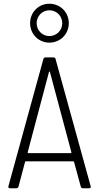

<svg xmlns="http://www.w3.org/2000/svg" viewBox="-20 -1007 530 1027"><path d="M244 -779C303 -779 348 -825 348 -883C348 -941 303 -987 244 -987C186 -987 141 -941 141 -883C141 -825 186 -779 244 -779ZM244 -952C282 -952 313 -922 313 -883C313 -844 282 -814 244 -814C207 -814 176 -844 176 -883C176 -922 207 -952 244 -952ZM423 0H456C462 0 466 -3 466 -8C466 -9 465 -10 465 -11L277 -692C276 -697 272 -700 266 -700H223C217 -700 213 -696 212 -691L25 -11C23 -4 27 0 34 0H68C74 0 78 -4 79 -9L114 -141C115 -144 117 -144 119 -144H371C373 -144 375 -144 376 -141L412 -9C413 -4 417 0 423 0ZM128 -192 242 -622C243 -625 246 -625 247 -622L362 -192C363 -190 360 -188 358 -188H132C130 -188 127 -190 128 -192Z"/></svg>

Font: Barlow Semi Condensed Light
Style: Regular
Weight: 300
Width: 4
Designer: Jeremy Tribby
Foundry: Tribby Type
Version: Version 1.422;hotconv 1.0.109;makeotfexe 2.5.65596